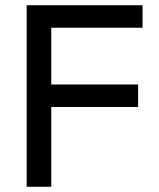

<svg xmlns="http://www.w3.org/2000/svg" viewBox="-20 -714 606 734"><path d="M82 0V-694H176V0ZM146 -305V-391H508V-305ZM146 -608V-694H525V-608Z"/></svg>

Font: yichuanluanma
Style: Regular
Weight: 400
Version: Version 1.00 March 24, 2023, initial release